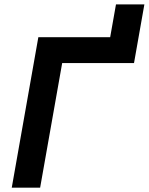

<svg xmlns="http://www.w3.org/2000/svg" viewBox="-20 -865 686 885"><path d="M34.2 0 156.7 -693.4H487.8L514.6 -844.7H645.5L597.7 -574.2H266.6L165 0Z"/></svg>

Font: CaskaydiaCove NFP
Style: Bold Italic
Weight: 700
Italic angle: -10°
Designer: Aaron Bell
Foundry: Saja Typeworks
Version: Version 2111.001; VTT 6.35;Nerd Fonts 3.1.1